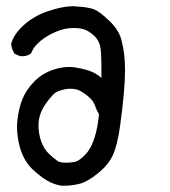

<svg xmlns="http://www.w3.org/2000/svg" viewBox="-20 -467 540 611"><path d="M34.2 -62.5Q34.2 -72.3 35.2 -82Q39.1 -120.1 50.8 -150.4Q63.5 -181.6 88.9 -207.5Q114.3 -233.4 149.4 -245.1Q175.8 -253.9 199.2 -253.9Q208 -253.9 215.8 -252.9Q262.7 -246.1 286.1 -231.4Q294.9 -226.6 302.7 -218.8Q302.7 -228.5 302.7 -247.1Q302.7 -303.7 298.8 -320.3Q293 -341.8 278.3 -354.5Q262.7 -368.2 249 -373Q235.4 -377.9 212.9 -377.9Q183.6 -377.9 154.3 -364.3Q121.1 -349.6 100.6 -329.1Q85.9 -315.4 79.1 -297.9L77.1 -295.9Q65.4 -288.1 51.8 -288.1Q44.9 -288.1 42 -289.1L26.4 -295.9Q16.6 -311.5 15.6 -327.1Q22.5 -356.4 54.7 -386.2Q86.9 -416 133.3 -431.6Q179.7 -447.3 213.9 -447.3Q218.8 -447.3 224.6 -446.3Q261.7 -444.3 279.8 -437Q297.9 -429.7 327.1 -401.4Q357.4 -373 366.2 -340.8Q377.9 -297.9 377.9 -244.1Q377.9 -180.7 362.3 -67.4Q353.5 -3.9 338.9 27.3Q324.2 58.6 291 85Q258.8 111.3 233.9 117.7Q209 124 184.6 124Q177.7 124 175.8 124Q151.4 120.1 130.4 107.9Q109.4 95.7 83 71.3Q55.7 44.9 43 1Q34.2 -32.2 34.2 -62.5ZM166 -176.8Q156.2 -173.8 146.5 -163.1L134.8 -149.4Q117.2 -127 109.9 -107.9Q102.5 -88.9 102.5 -68.4Q102.5 -41 111.3 -16.6Q120.1 6.8 134.3 21Q148.4 35.2 164.1 45.9Q172.9 50.8 190.4 50.8Q204.1 50.8 219.7 47.9Q233.4 43.9 252 24.4Q281.2 -5.9 292 -79.1Q293.9 -90.8 294.9 -103.5Q287.1 -117.2 284.2 -126Q281.2 -134.8 279.3 -137.7Q277.3 -140.6 276.4 -143.6Q262.7 -162.1 235.4 -177.7Q222.7 -184.6 204.1 -184.6Q185.5 -184.6 166 -176.8Z"/></svg>

Font: JasonHandwriting2
Style: SemiBold
Weight: 600
Version: Version 1.04.7